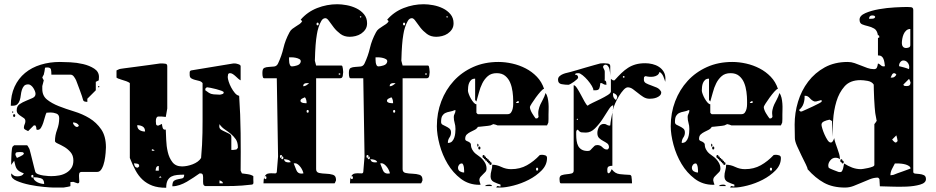

<svg xmlns="http://www.w3.org/2000/svg" viewBox="-20 -860 4425 908"><path d="M180 -439Q180 -407 202.5 -389Q225 -371 258 -358Q291 -345 330.5 -333Q370 -321 403 -301Q436 -281 458.5 -248.5Q481 -216 481 -163Q481 -156 479.5 -137Q478 -118 474 -98Q470 -78 461.5 -62.5Q453 -47 440 -47H367Q356 -47 354.5 -38.5Q353 -30 354 -20Q355 -10 355 -1.5Q355 7 347 7Q345 7 336.5 3.5Q328 0 327 0L313 1V20Q313 21 300.5 23.5Q288 26 280 27H234Q221 27 188 24Q155 21 120.5 14Q86 7 59.5 -4.5Q33 -16 33 -33V-40Q42 -31 47.5 -28.5Q53 -26 63 -26Q72 -26 80 -29Q88 -32 93 -40Q80 -45 72.5 -49.5Q65 -54 60.5 -60Q56 -66 53 -75.5Q50 -85 47 -100L33 -80V-97Q33 -103 33.5 -114Q34 -125 34.5 -136Q35 -147 36.5 -156Q38 -165 40 -167L47 -173H107Q109 -173 111 -170Q113 -167 115 -163Q118 -159 120 -153Q122 -147 125.5 -132Q129 -117 133.5 -100Q138 -83 141.5 -68Q145 -53 147 -47Q150 -40 161 -36Q172 -32 185 -30Q198 -28 209 -27.5Q220 -27 223 -27Q242 -27 260.5 -30.5Q279 -34 294 -43Q309 -52 318 -66Q327 -80 327 -101Q327 -125 313.5 -140.5Q300 -156 283.5 -165.5Q267 -175 253.5 -181Q240 -187 240 -193Q240 -220 250 -246.5Q260 -273 260 -301Q260 -318 246.5 -323Q233 -328 220 -328L200 -327Q196 -320 192.5 -306.5Q189 -293 184.5 -279.5Q180 -266 174 -256Q168 -246 159 -246Q154 -246 153 -247Q152 -248 152 -250.5Q152 -253 151.5 -257Q151 -261 147 -267H140L113 -240Q109 -242 101 -246Q93 -250 93 -256Q93 -265 96.5 -272Q100 -279 100 -287Q100 -296 93.5 -301Q87 -306 79.5 -310.5Q72 -315 65.5 -321.5Q59 -328 59 -339Q59 -358 73 -367.5Q87 -377 103.5 -383.5Q120 -390 134 -396.5Q148 -403 148 -416Q148 -422 145 -429.5Q142 -437 137.5 -444Q133 -451 126.5 -456Q120 -461 114 -461Q100 -461 93.5 -453.5Q87 -446 83.5 -435Q80 -424 78.5 -410.5Q77 -397 73.5 -386Q70 -375 62.5 -367.5Q55 -360 40 -360H31Q31 -411 49 -450Q67 -489 98.5 -515Q130 -541 172.5 -554Q215 -567 263 -567Q281 -567 312 -565.5Q343 -564 373 -557Q403 -550 425.5 -535.5Q448 -521 448 -496L447 -480L433 -473V-433L393 -393V-378Q389 -378 382 -379.5Q375 -381 373 -387Q372 -392 367.5 -405.5Q363 -419 357.5 -433.5Q352 -448 347 -461.5Q342 -475 340 -480Q337 -487 330 -497Q323 -507 313 -507H223Q223 -522 221 -531.5Q219 -541 203 -541Q196 -541 193 -540Q193 -536 190.5 -523Q188 -510 187 -507Q186 -506 183 -500Q180 -494 180 -493Q180 -492 183.5 -486.5Q187 -481 187 -480Q187 -478 183.5 -466.5Q180 -455 180 -453ZM447 -447Q444 -446 444 -450Q444 -454 447 -453Q450 -453 450 -450Q450 -447 447 -447ZM40 -327Q37 -326 37 -330Q37 -334 40 -333Q43 -333 43 -330Q43 -327 40 -327ZM47 -307Q42 -307 42 -313.5Q42 -320 47 -320Q52 -320 52 -313.5Q52 -307 47 -307ZM347 -260Q351 -261 353 -267Q344 -281 325 -281Q325 -274 330 -268.5Q335 -263 340 -260ZM60 -113Q63 -115 76 -120.5Q89 -126 93 -133Q92 -140 84.5 -140.5Q77 -141 73 -141Q68 -141 60.5 -140Q53 -139 53 -130V-127ZM133 -20Q138 -20 138 -26.5Q138 -33 133 -33Q128 -33 128 -26.5Q128 -20 133 -20ZM189 10Q189 -12 173 -17Q157 -22 138 -22Q138 -14 143.5 -8Q149 -2 157 2Q165 6 173.5 8Q182 10 189 10Z M1178 -10Q1178 -7 1178.5 2.5Q1179 12 1171 13Q1145 16 1125 17.5Q1105 19 1086.5 19.5Q1068 20 1049.5 20Q1031 20 1008 20H951Q942 18 941 8.5Q940 -1 940.5 -12Q941 -23 939.5 -31.5Q938 -40 928 -40H924Q911 -31 895.5 -20.5Q880 -10 863.5 -0.5Q847 9 829.5 15Q812 21 795 21Q795 0 803.5 -5.5Q812 -11 822.5 -12.5Q833 -14 842 -16.5Q851 -19 851 -33V-34Q833 -34 817.5 -32.5Q802 -31 790.5 -25Q779 -19 772.5 -6.5Q766 6 766 28Q727 28 700.5 18Q674 8 654.5 -10Q635 -28 621 -54Q607 -80 594 -113V-467Q592 -469 590 -470L584 -473Q583 -474 577 -476Q571 -478 564.5 -480Q558 -482 552 -484Q546 -486 544 -487Q542 -487 540 -488Q538 -489 536 -490Q533 -491 531 -493V-527L544 -533Q545 -534 567.5 -537Q590 -540 621 -544Q652 -548 684.5 -552.5Q717 -557 738 -560H749Q755 -560 763 -558.5Q771 -557 771 -547V-347L764 -307Q741 -310 729 -309Q717 -308 717 -287Q717 -281 718 -273.5Q719 -266 728 -266Q730 -266 731 -267Q732 -267 737.5 -270Q743 -273 744 -273L746 -274Q746 -268 749 -256.5Q752 -245 764 -247Q765 -228 766 -198.5Q767 -169 773.5 -141Q780 -113 795.5 -93Q811 -73 841 -73Q852 -73 865 -75.5Q878 -78 891 -83Q904 -88 914.5 -95.5Q925 -103 931 -113Q934 -146 935.5 -175Q937 -204 937.5 -232Q938 -260 938 -288.5Q938 -317 938 -350V-467Q932 -475 921.5 -477.5Q911 -480 901.5 -482.5Q892 -485 884.5 -489.5Q877 -494 877 -506Q877 -509 877 -517Q877 -525 884 -527L1084 -560H1091Q1096 -560 1107 -556.5Q1118 -553 1118 -547V-480Q1112 -483 1106 -488.5Q1100 -494 1093.5 -500Q1087 -506 1080.5 -510Q1074 -514 1068 -514Q1060 -514 1058.5 -507.5Q1057 -501 1057 -496Q1057 -488 1061.5 -474Q1066 -460 1073.5 -446Q1081 -432 1090.5 -420.5Q1100 -409 1111 -407Q1117 -319 1118 -230Q1119 -141 1118 -53L1124 -40Q1132 -39 1150 -36.5Q1168 -34 1178 -27ZM951 -433Q969 -419 979 -416Q989 -413 1006 -413Q1009 -413 1014 -412.5Q1019 -412 1024.5 -413Q1030 -414 1034 -416Q1038 -418 1038 -423Q1038 -427 1027 -431Q1016 -435 1002.5 -438.5Q989 -442 976.5 -444.5Q964 -447 961 -447H958Q952 -443 951 -440ZM1083 -151Q1093 -153 1098 -153Q1099 -154 1101.5 -156.5Q1104 -159 1104 -160Q1105 -160 1105 -163Q1105 -187 1095 -201.5Q1085 -216 1071.5 -227Q1058 -238 1043 -248Q1028 -258 1018 -273Q1017 -270 1017 -263Q1017 -252 1026 -246.5Q1035 -241 1045.5 -236.5Q1056 -232 1065 -227Q1074 -222 1074 -213V-151ZM629 -268Q629 -252 640 -245Q651 -238 666 -238Q666 -255 655 -261.5Q644 -268 629 -268ZM711 -147Q710 -151 704 -153Q704 -154 701 -154Q699 -154 698 -153V-147ZM638 -77Q638 -84 628.5 -86Q619 -88 614 -88Q614 -80 618 -73.5Q622 -67 631 -67Q632 -67 634.5 -69.5Q637 -72 638 -73ZM731 -75Q722 -75 719 -68Q716 -61 716 -53H731ZM744 -20 738 -27 731 -20ZM1034 7Q1034 1 1028 -2.5Q1022 -6 1018 -7V7Z M1402 -767Q1434 -804 1480 -822Q1526 -840 1575 -840Q1595 -840 1619.5 -835.5Q1644 -831 1665.5 -820.5Q1687 -810 1701.5 -792.5Q1716 -775 1716 -750Q1716 -733 1708 -721Q1700 -709 1688 -701Q1676 -693 1661.5 -689.5Q1647 -686 1634 -686Q1608 -686 1590 -699.5Q1572 -713 1559 -729.5Q1546 -746 1536.5 -760Q1527 -774 1519 -774Q1507 -774 1499.5 -761Q1492 -748 1486.5 -731Q1481 -714 1478.5 -697Q1476 -680 1475 -673Q1474 -663 1472.5 -646.5Q1471 -630 1470.5 -613.5Q1470 -597 1469.5 -585Q1469 -573 1469 -573L1475 -550H1595Q1598 -550 1599.5 -545.5Q1601 -541 1601.5 -535.5Q1602 -530 1602.5 -525Q1603 -520 1603 -519Q1603 -513 1601 -501.5Q1599 -490 1589 -490H1475V-60Q1475 -45 1489.5 -42Q1504 -39 1522 -38.5Q1540 -38 1554.5 -33.5Q1569 -29 1569 -10V-7Q1568 -4 1565.5 1.5Q1563 7 1562 7H1226Q1226 -12 1230 -21Q1230 -24 1232 -26Q1238 -37 1247 -39Q1256 -41 1265 -40.5Q1274 -40 1281 -40Q1288 -40 1289 -47L1295 -120L1289 -490H1229Q1225 -490 1223.5 -494Q1222 -498 1221.5 -503Q1221 -508 1221 -512.5Q1221 -517 1221 -517Q1221 -535 1230 -539Q1239 -543 1251.5 -543.5Q1264 -544 1276.5 -545.5Q1289 -547 1295 -560Q1312 -596 1320.5 -633Q1329 -670 1349 -707Q1354 -717 1362.5 -723.5Q1371 -730 1380 -735.5Q1389 -741 1397 -746.5Q1405 -752 1409 -760ZM1689 -780Q1689 -783 1685 -783Q1681 -783 1682 -780Q1683 -777 1685.5 -777Q1688 -777 1689 -780ZM1482 -740Q1487 -740 1487 -746.5Q1487 -753 1482 -753Q1477 -753 1477 -746.5Q1477 -740 1482 -740ZM1402 -567Q1404 -576 1396 -580.5Q1388 -585 1377.5 -587Q1367 -589 1357.5 -589Q1348 -589 1347 -589Q1347 -585 1347 -578Q1347 -571 1348 -564Q1349 -557 1352 -551.5Q1355 -546 1361 -546Q1370 -546 1384.5 -550.5Q1399 -555 1402 -567ZM1589 -513H1582V-507H1589ZM1432 -467Q1424 -467 1419 -464Q1414 -461 1414 -452Q1422 -452 1429.5 -457Q1437 -462 1442 -467ZM1430 -372Q1430 -379 1428.5 -386.5Q1427 -394 1422 -400Q1417 -398 1409 -394Q1401 -390 1401 -383Q1401 -379 1405 -376.5Q1409 -374 1414 -373Q1419 -372 1423.5 -372Q1428 -372 1430 -372ZM1435 -327Q1440 -327 1440 -333.5Q1440 -340 1435 -340Q1430 -340 1430 -333.5Q1430 -327 1435 -327ZM1310 -113Q1310 -107 1315 -107Q1320 -107 1320 -113.5Q1320 -120 1315 -120H1314Q1314 -127 1309 -127Q1304 -127 1304 -120Q1304 -113 1309 -113ZM1314 -120Q1310 -120 1310 -113Q1314 -114 1314 -120ZM1322 -107Q1326 -97 1331.5 -94.5Q1337 -92 1345 -92Q1352 -92 1355 -93Q1352 -101 1342.5 -104Q1333 -107 1325 -107ZM1415 -40Q1414 -46 1410.5 -54Q1407 -62 1401.5 -69.5Q1396 -77 1389 -82.5Q1382 -88 1375 -88Q1371 -88 1369 -87Q1375 -72 1381.5 -55.5Q1388 -39 1405 -39Q1412 -39 1415 -40ZM1235 -13Q1240 -13 1240 -20Q1240 -27 1235 -27Q1233 -27 1232 -26Q1230 -22 1230 -21Q1230 -13 1235 -13Z M1811 -767Q1843 -804 1889 -822Q1935 -840 1984 -840Q2004 -840 2028.5 -835.5Q2053 -831 2074.5 -820.5Q2096 -810 2110.5 -792.5Q2125 -775 2125 -750Q2125 -733 2117 -721Q2109 -709 2097 -701Q2085 -693 2070.5 -689.5Q2056 -686 2043 -686Q2017 -686 1999 -699.5Q1981 -713 1968 -729.5Q1955 -746 1945.5 -760Q1936 -774 1928 -774Q1916 -774 1908.5 -761Q1901 -748 1895.5 -731Q1890 -714 1887.5 -697Q1885 -680 1884 -673Q1883 -663 1881.5 -646.5Q1880 -630 1879.5 -613.5Q1879 -597 1878.5 -585Q1878 -573 1878 -573L1884 -550H2004Q2007 -550 2008.5 -545.5Q2010 -541 2010.5 -535.5Q2011 -530 2011.5 -525Q2012 -520 2012 -519Q2012 -513 2010 -501.5Q2008 -490 1998 -490H1884V-60Q1884 -45 1898.5 -42Q1913 -39 1931 -38.5Q1949 -38 1963.5 -33.5Q1978 -29 1978 -10V-7Q1977 -4 1974.5 1.5Q1972 7 1971 7H1635Q1635 -12 1639 -21Q1639 -24 1641 -26Q1647 -37 1656 -39Q1665 -41 1674 -40.5Q1683 -40 1690 -40Q1697 -40 1698 -47L1704 -120L1698 -490H1638Q1634 -490 1632.5 -494Q1631 -498 1630.5 -503Q1630 -508 1630 -512.5Q1630 -517 1630 -517Q1630 -535 1639 -539Q1648 -543 1660.5 -543.5Q1673 -544 1685.5 -545.5Q1698 -547 1704 -560Q1721 -596 1729.5 -633Q1738 -670 1758 -707Q1763 -717 1771.5 -723.5Q1780 -730 1789 -735.5Q1798 -741 1806 -746.5Q1814 -752 1818 -760ZM2098 -780Q2098 -783 2094 -783Q2090 -783 2091 -780Q2092 -777 2094.5 -777Q2097 -777 2098 -780ZM1891 -740Q1896 -740 1896 -746.5Q1896 -753 1891 -753Q1886 -753 1886 -746.5Q1886 -740 1891 -740ZM1811 -567Q1813 -576 1805 -580.5Q1797 -585 1786.5 -587Q1776 -589 1766.5 -589Q1757 -589 1756 -589Q1756 -585 1756 -578Q1756 -571 1757 -564Q1758 -557 1761 -551.5Q1764 -546 1770 -546Q1779 -546 1793.5 -550.5Q1808 -555 1811 -567ZM1998 -513H1991V-507H1998ZM1841 -467Q1833 -467 1828 -464Q1823 -461 1823 -452Q1831 -452 1838.5 -457Q1846 -462 1851 -467ZM1839 -372Q1839 -379 1837.5 -386.5Q1836 -394 1831 -400Q1826 -398 1818 -394Q1810 -390 1810 -383Q1810 -379 1814 -376.5Q1818 -374 1823 -373Q1828 -372 1832.5 -372Q1837 -372 1839 -372ZM1844 -327Q1849 -327 1849 -333.5Q1849 -340 1844 -340Q1839 -340 1839 -333.5Q1839 -327 1844 -327ZM1719 -113Q1719 -107 1724 -107Q1729 -107 1729 -113.5Q1729 -120 1724 -120H1723Q1723 -127 1718 -127Q1713 -127 1713 -120Q1713 -113 1718 -113ZM1723 -120Q1719 -120 1719 -113Q1723 -114 1723 -120ZM1731 -107Q1735 -97 1740.5 -94.5Q1746 -92 1754 -92Q1761 -92 1764 -93Q1761 -101 1751.5 -104Q1742 -107 1734 -107ZM1824 -40Q1823 -46 1819.5 -54Q1816 -62 1810.5 -69.5Q1805 -77 1798 -82.5Q1791 -88 1784 -88Q1780 -88 1778 -87Q1784 -72 1790.5 -55.5Q1797 -39 1814 -39Q1821 -39 1824 -40ZM1644 -13Q1649 -13 1649 -20Q1649 -27 1644 -27Q1642 -27 1641 -26Q1639 -22 1639 -21Q1639 -13 1644 -13Z M2520 -300Q2523 -301 2527 -307Q2524 -326 2527 -340Q2530 -354 2535.5 -366Q2541 -378 2548 -390.5Q2555 -403 2560 -420Q2567 -411 2570 -397.5Q2573 -384 2574 -370Q2575 -356 2574.5 -342Q2574 -328 2574 -318Q2574 -315 2574 -309Q2574 -303 2574 -297Q2574 -291 2573.5 -286Q2573 -281 2573 -280L2567 -267H2333Q2331 -268 2323.5 -270.5Q2316 -273 2313 -273Q2312 -273 2306.5 -270Q2301 -267 2300 -267Q2297 -266 2288.5 -265Q2280 -264 2270 -263Q2260 -262 2251.5 -261Q2243 -260 2240 -260Q2235 -251 2225 -246Q2215 -241 2205 -236Q2195 -231 2187.5 -224Q2180 -217 2180 -203Q2180 -196 2188 -193Q2196 -190 2200 -187Q2207 -182 2207 -176Q2207 -170 2209 -162.5Q2211 -155 2218.5 -144.5Q2226 -134 2247 -120Q2260 -111 2270.5 -95.5Q2281 -80 2281 -63Q2281 -53 2275.5 -47Q2270 -41 2264 -35.5Q2258 -30 2252.5 -23.5Q2247 -17 2247 -7Q2247 -4 2249.5 3.5Q2252 11 2253 13Q2251 14 2247 14Q2197 14 2159.5 -14.5Q2122 -43 2097 -85Q2072 -127 2059 -175.5Q2046 -224 2046 -263Q2046 -326 2067 -381Q2088 -436 2126 -477.5Q2164 -519 2217.5 -543Q2271 -567 2337 -567Q2369 -567 2402.5 -559.5Q2436 -552 2466 -536.5Q2496 -521 2519 -497Q2542 -473 2553 -440Q2547 -439 2536 -426.5Q2525 -414 2514 -399Q2503 -384 2494.5 -370.5Q2486 -357 2486 -354Q2486 -348 2489 -340Q2492 -332 2496.5 -324.5Q2501 -317 2505.5 -310.5Q2510 -304 2513 -300ZM2380 -320Q2391 -320 2396.5 -327.5Q2402 -335 2404.5 -345.5Q2407 -356 2407 -367Q2407 -378 2407 -384Q2407 -403 2404 -426Q2401 -449 2393 -468.5Q2385 -488 2369.5 -501Q2354 -514 2329 -514Q2303 -514 2287 -500Q2271 -486 2261 -466Q2251 -446 2245 -422.5Q2239 -399 2233 -380L2227 -387V-488Q2215 -488 2208.5 -482Q2202 -476 2198.5 -467.5Q2195 -459 2194 -449Q2193 -439 2193 -431Q2193 -426 2197 -415Q2201 -404 2207 -393.5Q2213 -383 2220 -375Q2227 -367 2233 -367V-327Q2234 -325 2236.5 -322.5Q2239 -320 2240 -320ZM2433 -382Q2424 -382 2420 -373H2433ZM2134 -250Q2134 -266 2130 -279Q2126 -292 2126 -307Q2126 -315 2130 -322Q2134 -329 2134 -337Q2134 -339 2133 -340Q2119 -334 2107 -332Q2095 -330 2086 -325.5Q2077 -321 2071.5 -312Q2066 -303 2066 -283Q2066 -274 2073.5 -270Q2081 -266 2089.5 -262Q2098 -258 2105.5 -252Q2113 -246 2113 -233Q2113 -220 2105.5 -209.5Q2098 -199 2098 -184Q2111 -184 2118 -191.5Q2125 -199 2128.5 -209.5Q2132 -220 2133 -231Q2134 -242 2134 -250ZM2240 -167Q2237 -165 2237 -173.5Q2237 -182 2240 -180Q2243 -178 2243 -173Q2243 -168 2240 -167ZM2247 -153Q2242 -153 2242 -160Q2242 -167 2247 -167Q2252 -167 2252 -160Q2252 -153 2247 -153ZM2347 13Q2331 8 2315.5 0.5Q2300 -7 2300 -26Q2300 -40 2304 -53.5Q2308 -67 2308 -81Q2329 -81 2351 -70.5Q2373 -60 2397 -60Q2439 -60 2472 -78.5Q2505 -97 2533 -127Q2536 -128 2543 -128Q2549 -128 2558 -125.5Q2567 -123 2567 -113Q2567 -80 2541.5 -54Q2516 -28 2481 -10Q2446 8 2408.5 17.5Q2371 27 2347 27H2327Q2330 18 2335.5 20Q2341 22 2347 22ZM2293 -100Q2300 -100 2298 -93H2300Q2305 -93 2305 -86.5Q2305 -80 2300 -80Q2293 -80 2295 -87H2293Q2288 -87 2288 -93H2287Q2282 -93 2282 -100H2280Q2273 -100 2275 -107H2273Q2268 -107 2268 -113H2267Q2262 -113 2262 -120Q2262 -127 2267 -127Q2272 -127 2272 -120H2273Q2280 -120 2278 -113H2280Q2285 -113 2285 -107H2287Q2292 -107 2292 -100ZM2175 -44Q2175 -46 2175 -53Q2175 -60 2174 -67.5Q2173 -75 2170.5 -81Q2168 -87 2164 -87Q2156 -87 2151 -80.5Q2146 -74 2146 -67Q2146 -55 2155.5 -49.5Q2165 -44 2175 -44ZM2520 -53Q2525 -53 2525 -60Q2525 -67 2520 -67Q2515 -67 2515 -60Q2515 -53 2520 -53ZM2273 20Q2279 15 2283 14Q2287 13 2294 13Q2298 13 2301.5 14Q2305 15 2307 20Z M2786 -433Q2787 -440 2779 -453.5Q2771 -467 2759.5 -480.5Q2748 -494 2735.5 -504Q2723 -514 2716 -514Q2712 -514 2706.5 -513.5Q2701 -513 2699 -507Q2714 -507 2714 -493Q2714 -490 2708 -484.5Q2702 -479 2694.5 -473.5Q2687 -468 2679 -463.5Q2671 -459 2668 -459Q2653 -459 2636 -462Q2619 -465 2619 -483Q2619 -493 2626 -499.5Q2633 -506 2643 -510Q2653 -514 2663 -516Q2673 -518 2679 -520Q2687 -522 2707 -528Q2727 -534 2749.5 -540.5Q2772 -547 2791.5 -552.5Q2811 -558 2819 -560L2836 -561Q2842 -561 2854 -559.5Q2866 -558 2866 -547V-501Q2866 -507 2865 -516.5Q2864 -526 2862 -534Q2860 -542 2855 -548Q2850 -554 2843 -554Q2840 -554 2839 -553Q2834 -551 2833 -547Q2832 -546 2832 -543Q2832 -541 2833 -540Q2833 -539 2836 -533.5Q2839 -528 2839 -527Q2840 -525 2840 -518Q2840 -511 2840 -503.5Q2840 -496 2840 -489Q2840 -482 2839 -480Q2846 -478 2847 -471Q2848 -464 2848 -459L2839 -460Q2838 -460 2832.5 -463Q2827 -466 2826 -467H2819Q2818 -452 2814.5 -442.5Q2811 -433 2796 -433ZM2886 -480Q2903 -499 2918.5 -514Q2934 -529 2950.5 -539.5Q2967 -550 2986.5 -555.5Q3006 -561 3032 -561Q3048 -561 3065 -557Q3082 -553 3096 -544Q3110 -535 3118.5 -521Q3127 -507 3127 -487L3126 -473Q3123 -484 3117 -498.5Q3111 -513 3099 -520Q3096 -509 3088 -504Q3080 -499 3070 -497.5Q3060 -496 3050 -497Q3040 -498 3033 -500Q3026 -498 3025.5 -493Q3025 -488 3025 -483Q3025 -472 3035 -466.5Q3045 -461 3058.5 -456.5Q3072 -452 3085.5 -446Q3099 -440 3106 -427Q3107 -426 3107 -423Q3107 -414 3100.5 -408Q3094 -402 3085 -398.5Q3076 -395 3067 -394Q3058 -393 3052 -393Q3036 -393 3022.5 -401.5Q3009 -410 2997 -420Q2985 -430 2973 -438.5Q2961 -447 2949 -447Q2940 -447 2929 -435Q2918 -423 2907.5 -406Q2897 -389 2889 -370.5Q2881 -352 2878 -339Q2879 -345 2879.5 -351Q2880 -357 2880 -362Q2871 -362 2858.5 -342Q2846 -322 2830 -297.5Q2814 -273 2794 -253Q2774 -233 2751 -233Q2740 -233 2730.5 -234Q2721 -235 2713 -247Q2705 -245 2705 -235.5Q2705 -226 2705 -223Q2705 -208 2707 -194Q2709 -180 2714.5 -169.5Q2720 -159 2731 -152.5Q2742 -146 2760 -146Q2768 -146 2772.5 -150.5Q2777 -155 2781.5 -160Q2786 -165 2791 -169.5Q2796 -174 2805 -174Q2819 -174 2829 -163.5Q2839 -153 2849 -153H2853Q2858 -156 2859 -160Q2860 -161 2860 -163Q2860 -176 2851.5 -182Q2843 -188 2832.5 -193.5Q2822 -199 2813.5 -207Q2805 -215 2805 -231Q2805 -245 2812.5 -259.5Q2820 -274 2836 -274Q2844 -274 2849.5 -270Q2855 -266 2863 -266Q2865 -266 2866 -267Q2867 -281 2870 -296.5Q2873 -312 2876 -328V-76Q2864 -76 2858 -72.5Q2852 -69 2852 -57Q2852 -52 2852.5 -47Q2853 -42 2859 -40Q2864 -43 2867.5 -49Q2871 -55 2873 -60Q2888 -39 2911 -36.5Q2934 -34 2959 -33Q2961 -33 2963.5 -30.5Q2966 -28 2966 -27Q2967 -23 2968 -10Q2969 3 2969 7H2633Q2628 7 2627 -1.5Q2626 -10 2626 -14Q2626 -28 2636.5 -31.5Q2647 -35 2659.5 -36Q2672 -37 2682.5 -39.5Q2693 -42 2693 -53V-457Q2700 -457 2709 -443Q2718 -429 2727 -412Q2736 -395 2744.5 -379.5Q2753 -364 2759 -360Q2764 -365 2782 -373.5Q2800 -382 2819.5 -391.5Q2839 -401 2854 -410.5Q2869 -420 2869 -427V-487L2879 -480ZM2933 -500H2926V-493H2933ZM2879 -413Q2879 -396 2893 -387Q2894 -388 2896.5 -393Q2899 -398 2899 -400Q2899 -408 2892.5 -413.5Q2886 -419 2879 -420ZM2878 -339Q2878 -337 2877 -336ZM2877 -336Q2877 -330 2876 -328ZM2713 -300 2706 -293H2713Z M3626 -300Q3629 -301 3633 -307Q3630 -326 3633 -340Q3636 -354 3641.5 -366Q3647 -378 3654 -390.5Q3661 -403 3666 -420Q3673 -411 3676 -397.5Q3679 -384 3680 -370Q3681 -356 3680.5 -342Q3680 -328 3680 -318Q3680 -315 3680 -309Q3680 -303 3680 -297Q3680 -291 3679.5 -286Q3679 -281 3679 -280L3673 -267H3439Q3437 -268 3429.5 -270.5Q3422 -273 3419 -273Q3418 -273 3412.5 -270Q3407 -267 3406 -267Q3403 -266 3394.5 -265Q3386 -264 3376 -263Q3366 -262 3357.5 -261Q3349 -260 3346 -260Q3341 -251 3331 -246Q3321 -241 3311 -236Q3301 -231 3293.5 -224Q3286 -217 3286 -203Q3286 -196 3294 -193Q3302 -190 3306 -187Q3313 -182 3313 -176Q3313 -170 3315 -162.5Q3317 -155 3324.5 -144.5Q3332 -134 3353 -120Q3366 -111 3376.5 -95.5Q3387 -80 3387 -63Q3387 -53 3381.5 -47Q3376 -41 3370 -35.5Q3364 -30 3358.5 -23.5Q3353 -17 3353 -7Q3353 -4 3355.5 3.5Q3358 11 3359 13Q3357 14 3353 14Q3303 14 3265.5 -14.5Q3228 -43 3203 -85Q3178 -127 3165 -175.5Q3152 -224 3152 -263Q3152 -326 3173 -381Q3194 -436 3232 -477.5Q3270 -519 3323.5 -543Q3377 -567 3443 -567Q3475 -567 3508.5 -559.5Q3542 -552 3572 -536.5Q3602 -521 3625 -497Q3648 -473 3659 -440Q3653 -439 3642 -426.5Q3631 -414 3620 -399Q3609 -384 3600.5 -370.5Q3592 -357 3592 -354Q3592 -348 3595 -340Q3598 -332 3602.5 -324.5Q3607 -317 3611.5 -310.5Q3616 -304 3619 -300ZM3486 -320Q3497 -320 3502.5 -327.5Q3508 -335 3510.5 -345.5Q3513 -356 3513 -367Q3513 -378 3513 -384Q3513 -403 3510 -426Q3507 -449 3499 -468.5Q3491 -488 3475.5 -501Q3460 -514 3435 -514Q3409 -514 3393 -500Q3377 -486 3367 -466Q3357 -446 3351 -422.5Q3345 -399 3339 -380L3333 -387V-488Q3321 -488 3314.5 -482Q3308 -476 3304.5 -467.5Q3301 -459 3300 -449Q3299 -439 3299 -431Q3299 -426 3303 -415Q3307 -404 3313 -393.5Q3319 -383 3326 -375Q3333 -367 3339 -367V-327Q3340 -325 3342.5 -322.5Q3345 -320 3346 -320ZM3539 -382Q3530 -382 3526 -373H3539ZM3240 -250Q3240 -266 3236 -279Q3232 -292 3232 -307Q3232 -315 3236 -322Q3240 -329 3240 -337Q3240 -339 3239 -340Q3225 -334 3213 -332Q3201 -330 3192 -325.5Q3183 -321 3177.5 -312Q3172 -303 3172 -283Q3172 -274 3179.5 -270Q3187 -266 3195.5 -262Q3204 -258 3211.5 -252Q3219 -246 3219 -233Q3219 -220 3211.5 -209.5Q3204 -199 3204 -184Q3217 -184 3224 -191.5Q3231 -199 3234.5 -209.5Q3238 -220 3239 -231Q3240 -242 3240 -250ZM3346 -167Q3343 -165 3343 -173.5Q3343 -182 3346 -180Q3349 -178 3349 -173Q3349 -168 3346 -167ZM3353 -153Q3348 -153 3348 -160Q3348 -167 3353 -167Q3358 -167 3358 -160Q3358 -153 3353 -153ZM3453 13Q3437 8 3421.5 0.5Q3406 -7 3406 -26Q3406 -40 3410 -53.5Q3414 -67 3414 -81Q3435 -81 3457 -70.5Q3479 -60 3503 -60Q3545 -60 3578 -78.5Q3611 -97 3639 -127Q3642 -128 3649 -128Q3655 -128 3664 -125.5Q3673 -123 3673 -113Q3673 -80 3647.5 -54Q3622 -28 3587 -10Q3552 8 3514.5 17.5Q3477 27 3453 27H3433Q3436 18 3441.5 20Q3447 22 3453 22ZM3399 -100Q3406 -100 3404 -93H3406Q3411 -93 3411 -86.5Q3411 -80 3406 -80Q3399 -80 3401 -87H3399Q3394 -87 3394 -93H3393Q3388 -93 3388 -100H3386Q3379 -100 3381 -107H3379Q3374 -107 3374 -113H3373Q3368 -113 3368 -120Q3368 -127 3373 -127Q3378 -127 3378 -120H3379Q3386 -120 3384 -113H3386Q3391 -113 3391 -107H3393Q3398 -107 3398 -100ZM3281 -44Q3281 -46 3281 -53Q3281 -60 3280 -67.5Q3279 -75 3276.5 -81Q3274 -87 3270 -87Q3262 -87 3257 -80.5Q3252 -74 3252 -67Q3252 -55 3261.5 -49.5Q3271 -44 3281 -44ZM3626 -53Q3631 -53 3631 -60Q3631 -67 3626 -67Q3621 -67 3621 -60Q3621 -53 3626 -53ZM3379 20Q3385 15 3389 14Q3393 13 3400 13Q3404 13 3407.5 14Q3411 15 3413 20Z M4299 -47Q4299 -40 4308.5 -39Q4318 -38 4329 -37Q4340 -36 4349.5 -31.5Q4359 -27 4359 -13Q4359 5 4331.5 13Q4304 21 4267.5 22.5Q4231 24 4195 22.5Q4159 21 4141 21L4139 -13Q4138 -15 4135.5 -17.5Q4133 -20 4132 -20Q4113 -20 4094 -12.5Q4075 -5 4055.5 3.5Q4036 12 4016.5 19.5Q3997 27 3976 27Q3918 27 3877 4.5Q3836 -18 3799 -60Q3800 -64 3791 -82.5Q3782 -101 3770.5 -124Q3759 -147 3749 -170Q3739 -193 3739 -207L3738 -271Q3738 -326 3754 -379Q3770 -432 3802 -474Q3834 -516 3880.5 -541.5Q3927 -567 3989 -567Q4006 -567 4021.5 -561.5Q4037 -556 4052 -550Q4067 -544 4082 -538.5Q4097 -533 4113 -533Q4123 -533 4126.5 -539.5Q4130 -546 4132 -560Q4140 -557 4145.5 -551.5Q4151 -546 4159 -546Q4163 -546 4165 -547Q4164 -556 4162.5 -565Q4161 -574 4158 -581.5Q4155 -589 4149 -593.5Q4143 -598 4132 -598V-680Q4141 -684 4139 -685.5Q4137 -687 4137 -693H4132Q4128 -717 4114 -725Q4100 -733 4084.5 -736.5Q4069 -740 4057 -745Q4045 -750 4045 -767Q4045 -786 4072.5 -798Q4100 -810 4137 -816.5Q4174 -823 4212 -825Q4250 -827 4271 -827Q4277 -827 4288 -826Q4299 -825 4299 -813ZM4119 -780Q4117 -785 4113.5 -786Q4110 -787 4105 -787Q4090 -787 4090 -771Q4093 -771 4105 -771.5Q4117 -772 4119 -780ZM4285 -723Q4274 -723 4266 -716Q4258 -709 4253.5 -698.5Q4249 -688 4247 -676.5Q4245 -665 4245 -656Q4245 -646 4250 -639.5Q4255 -633 4265 -633Q4271 -633 4278 -635.5Q4285 -638 4285 -647ZM4232 -547Q4244 -544 4255.5 -541Q4267 -538 4279 -533Q4280 -536 4280 -543Q4280 -555 4272 -564.5Q4264 -574 4252 -574Q4244 -574 4238 -566.5Q4232 -559 4232 -550ZM4199 -493Q4211 -493 4219 -507Q4216 -512 4212 -513Q4211 -514 4209 -514Q4202 -514 4198 -506Q4194 -498 4192 -493ZM4252 -460Q4254 -454 4259.5 -453.5Q4265 -453 4269 -453Q4286 -453 4286 -470Q4286 -473 4285 -473Q4285 -475 4282.5 -480Q4280 -485 4279 -487ZM4115 -273Q4117 -275 4120.5 -280Q4124 -285 4125 -287Q4126 -287 4126 -290Q4126 -292 4125 -293Q4125 -294 4124 -299Q4123 -304 4122 -310Q4121 -316 4120 -320.5Q4119 -325 4119 -327Q4118 -334 4116.5 -353Q4115 -372 4114 -393.5Q4113 -415 4112.5 -434Q4112 -453 4112 -460Q4103 -474 4083 -477.5Q4063 -481 4049 -481Q4000 -481 3974 -451.5Q3948 -422 3935.5 -380Q3923 -338 3920 -292Q3917 -246 3915 -213V-287Q3913 -289 3911 -290L3905 -293Q3905 -294 3902 -294Q3899 -294 3899 -293Q3891 -292 3878 -286.5Q3865 -281 3865 -270Q3865 -265 3869 -251.5Q3873 -238 3879.5 -223.5Q3886 -209 3893.5 -197.5Q3901 -186 3909 -186Q3915 -186 3919.5 -194Q3924 -202 3925 -207Q3927 -195 3931.5 -182Q3936 -169 3940.5 -156.5Q3945 -144 3948.5 -132Q3952 -120 3952 -110V-107Q3944 -114 3931 -114Q3917 -114 3907 -102Q3897 -90 3897 -77Q3897 -73 3899 -67Q3901 -65 3907.5 -62Q3914 -59 3921.5 -56Q3929 -53 3936 -50.5Q3943 -48 3945 -47Q3946 -47 3948.5 -46.5Q3951 -46 3953 -46Q3959 -46 3962 -51Q3965 -56 3967 -63Q3969 -70 3970 -77Q3971 -84 3972 -87Q3990 -75 4010 -67.5Q4030 -60 4052 -60Q4054 -60 4064 -61.5Q4074 -63 4085.5 -65.5Q4097 -68 4106 -71.5Q4115 -75 4115 -80ZM3772 -333Q3779 -336 3794.5 -343Q3810 -350 3826 -357.5Q3842 -365 3854 -371.5Q3866 -378 3866 -380Q3866 -384 3865 -387L3839 -380H3832Q3820 -384 3810 -395.5Q3800 -407 3789 -407H3785Q3786 -388 3780 -370Q3774 -352 3759 -340Q3760 -336 3765 -333ZM4199 -200Q4200 -198 4205 -193Q4210 -188 4212 -187Q4213 -186 4215 -186Q4218 -186 4219 -187L4220 -188Q4220 -188 4222 -190L4225 -193Q4225 -197 4222.5 -207Q4220 -217 4219 -220ZM3965 -100Q3970 -100 3970 -93.5Q3970 -87 3965 -87Q3960 -87 3960 -93H3959Q3954 -93 3954 -100Q3954 -107 3959 -107Q3964 -107 3964 -100ZM4212 -87Q4205 -74 4198 -60Q4191 -46 4191 -31L4205 -33Q4211 -36 4224 -40.5Q4237 -45 4251 -50Q4265 -55 4275.5 -59Q4286 -63 4286 -63Q4286 -70 4278.5 -75Q4271 -80 4261.5 -82.5Q4252 -85 4242.5 -86Q4233 -87 4229 -87Z"/></svg>

Font: Genkaimincho
Style: Regular
Weight: 800
Designer: Dr. Ken Lunde (project architect, glyph set definition & overall production); Masataka HATTORI \u670D \u90E8 \u6B63 \u8C
Foundry: Adobe Systems Incorporated
Version: Version 1.00